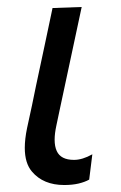

<svg xmlns="http://www.w3.org/2000/svg" viewBox="-20 -519 346 550"><path d="M164 11Q104 11 71.5 -27.5Q51 -51.5 51 -95.5Q51 -120.5 57.5 -152Q65.5 -189.5 71.5 -216.5Q77 -243 83 -272.5Q97 -337.5 108 -389.5Q119 -441.5 130.5 -496L214 -499Q194.5 -409 178.5 -333Q162.5 -257 151 -204.5L141.5 -159.5Q136.5 -136.5 136.5 -119Q136.5 -99.5 142.5 -86.5Q154 -61 192 -61Q216 -61 244.5 -77L235.5 -4.5Q223 2.5 205 6.8Q187 11 164 11Z"/></svg>

Font: Heraclito
Style: Italic
Weight: 400
Italic angle: -12°
Designer: Kostas Bartsokas (font) & Cristiano Sobral (main changes)
Foundry: Kostas Bartsokas (font) & Cristiano Sobral (main changes)
Version: Version 1.00;July 8, 2020;FontCreator 13.0.0.2655 64-bit